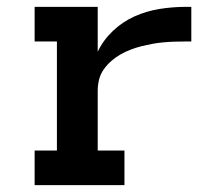

<svg xmlns="http://www.w3.org/2000/svg" viewBox="-20 -540 640 560"><path d="M81 0V-101H146V-419H81V-520H265V-389Q281 -423 309.5 -450Q338 -477 373 -492.5Q408 -508 446 -514Q484 -520 522 -520H538V-419H522Q506 -419 489.5 -418.5Q473 -418 456.5 -416.5Q440 -415 424 -412Q408 -409 392 -405Q376 -401 360.5 -395Q345 -389 331 -381Q317 -373 304.5 -362Q292 -351 282.5 -337.5Q273 -324 269 -308Q265 -292 265 -276V-101H343V0Z"/></svg>

Font: R Plex Mono
Style: Bold
Weight: 700
Monospace: yes
Designer: Belleve Invis
Foundry: Belleve Invis
Version: Version 31.8.0